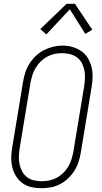

<svg xmlns="http://www.w3.org/2000/svg" viewBox="-20 -987 540 1015"><path d="M198 8Q171 8 145 2Q119 -4 98.5 -19Q78 -34 64.5 -56Q51 -78 45 -103.5Q39 -129 39.5 -156Q40 -183 45 -210L102 -555Q106 -580 114 -604.5Q122 -629 136 -651Q150 -673 169.5 -691.5Q189 -710 212.5 -722Q236 -734 261 -740Q286 -746 311 -746Q338 -746 363.5 -738.5Q389 -731 410 -716.5Q431 -702 444.5 -679.5Q458 -657 464 -632Q470 -607 469.5 -579.5Q469 -552 464 -525L407 -180Q403 -155 395 -130.5Q387 -106 373 -84Q359 -62 339.5 -43.5Q320 -25 296.5 -13Q273 -1 248 3.5Q223 8 198 8ZM199 -29Q220 -29 240.5 -33Q261 -37 279.5 -47Q298 -57 314 -72.5Q330 -88 341 -106.5Q352 -125 358 -145Q364 -165 368 -186L425 -531Q428 -552 429 -573.5Q430 -595 426 -615.5Q422 -636 412.5 -654Q403 -672 386.5 -684Q370 -696 349.5 -701Q329 -706 308 -706Q287 -706 267 -701.5Q247 -697 228.5 -687Q210 -677 194.5 -661.5Q179 -646 168 -627.5Q157 -609 151 -589.5Q145 -570 141 -549L84 -204Q81 -183 80 -161.5Q79 -140 83 -120Q87 -100 96.5 -82Q106 -64 121.5 -51.5Q137 -39 157.5 -34Q178 -29 199 -29ZM225 -805 193 -833 332 -967H376L468 -830L431 -808L349 -938Z"/></svg>

Font: Iosevka Slab XLtObl
Style: Regular
Weight: 200
Italic angle: -9°
Monospace: yes
Designer: Belleve Invis
Foundry: Belleve Invis
Version: Version 11.1.1; ttfautohint (v1.8.3)